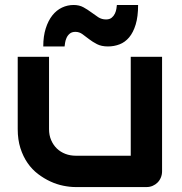

<svg xmlns="http://www.w3.org/2000/svg" viewBox="-20 -758 736 778"><path d="M636.7 -64Q636.7 -50.3 631.8 -38.6Q627 -26.9 618.4 -18.3Q609.9 -9.8 598.4 -4.9Q586.9 0 573.7 0H286.6Q263.2 0 236.6 -5.4Q210 -10.7 184.1 -22.7Q158.2 -34.7 134 -53Q109.9 -71.3 91.8 -97.4Q73.7 -123.5 62.7 -157.7Q51.8 -191.9 51.8 -234.9V-527.8H178.7V-234.9Q178.7 -210 187.3 -190.2Q195.8 -170.4 210.4 -156.2Q225.1 -142.1 244.9 -134.5Q264.6 -127 287.6 -127H509.8V-527.8H636.7ZM539.6 -737.8Q539.6 -690.9 529.8 -658.7Q520 -626.5 503.4 -606.7Q486.8 -586.9 464.6 -578.4Q442.4 -569.8 417.5 -569.8Q391.1 -569.8 373 -579.1Q355 -588.4 340.8 -599.4Q326.7 -610.4 314 -619.6Q301.3 -628.9 285.6 -628.9Q271 -628.9 262.5 -621.6Q253.9 -614.3 249.5 -604.2Q245.1 -594.2 243.7 -584.5Q242.2 -574.7 241.7 -569.8H155.3Q155.3 -611.3 165.3 -642.8Q175.3 -674.3 192.1 -695.6Q209 -716.8 231.2 -727.3Q253.4 -737.8 278.3 -737.8Q301.3 -737.8 318.1 -728.5Q335 -719.2 349.6 -708.3Q364.3 -697.3 378.2 -688.2Q392.1 -679.2 409.7 -679.2Q424.3 -679.2 432.9 -686.5Q441.4 -693.8 445.8 -703.4Q450.2 -712.9 451.7 -722.7Q453.1 -732.4 453.6 -737.8Z"/></svg>

Font: Audiowide
Style: Regular
Weight: 400
Version: Version 1.003